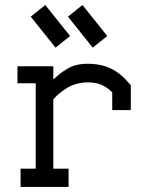

<svg xmlns="http://www.w3.org/2000/svg" viewBox="-20 -736 584 756"><path d="M255.9 -594.2 198.7 -548.3 101.1 -670.4 158.2 -716.3ZM402.3 -594.2 345.2 -548.3 247.6 -670.4 304.7 -716.3ZM189.9 -71.8H250V0H61V-71.8H120.6V-408.2H48.8V-475.1H189.9V-423.3Q207.5 -439 217.8 -447Q228 -455.1 245.4 -465.3Q262.7 -475.6 282 -480.2Q301.3 -484.9 324.7 -484.9Q377.9 -484.9 416.5 -466.1Q455.1 -447.3 486.3 -410.2L495.1 -399.9V-302.7H421.9V-372.6Q401.4 -392.6 379.6 -402.1Q357.9 -411.6 324.2 -411.6Q300.8 -411.6 278.6 -404.8Q256.3 -397.9 241 -387.9Q225.6 -377.9 213.6 -367.9Q201.7 -357.9 195.8 -351.1L189.9 -344.2Z"/></svg>

Font: Eligible
Style: Regular
Weight: 500
Version: Version 1.1